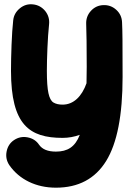

<svg xmlns="http://www.w3.org/2000/svg" viewBox="-20 -578 615 894"><path d="M133.8 -557.6C110.8 -560.1 90.8 -554.2 72.8 -539.6C54.7 -524.9 43.9 -506.3 41.5 -483.4C34.7 -425.3 31.2 -316.9 31.2 -248.5C31.2 4.4 117.7 64 271.5 64C299.3 64 325.7 59.1 351.6 49.8C329.6 106.4 294.4 127.9 240.2 127.9C202.6 127.9 176.8 117.2 162.1 96.2C149.4 77.1 131.3 65.9 108.4 61.5C85.4 57.1 64.5 61.5 45.4 74.2C26.4 86.9 15.1 105 10.7 127.9C6.3 150.9 10.7 171.9 23.4 190.9C69.8 257.8 147.9 295.9 240.2 295.9C345.2 295.9 422.9 254.4 474.1 171.9C525.4 88.9 550.8 -41.5 550.8 -219.7C550.8 -383.8 550.3 -434.1 548.3 -474.1C547.4 -497.1 538.6 -516.6 521.5 -532.2C504.4 -547.9 483.9 -555.2 460.9 -554.2C438 -553.2 418.9 -544.4 403.3 -527.3C387.7 -510.3 380.4 -489.7 381.3 -466.8C382.8 -429.2 383.8 -360.4 383.8 -266.6C383.8 -238.8 383.3 -213.4 382.8 -190.4C361.3 -129.4 322.8 -90.8 271.5 -90.8C253.9 -90.8 239.7 -94.2 229 -100.6C218.3 -106.9 210.4 -121.6 205.6 -144C200.7 -166 198.2 -201.2 198.2 -248.5C198.2 -301.3 201.7 -403.8 208.5 -464.8C210.9 -487.8 205.1 -508.3 190.4 -526.9C175.3 -544.9 156.7 -555.2 133.8 -557.6Z"/></svg>

Font: Mikhak Black
Style: Regular
Weight: 900
Designer: Amin Abedi
Version: Version 3.2